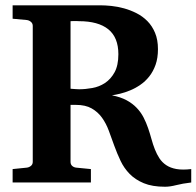

<svg xmlns="http://www.w3.org/2000/svg" viewBox="-20 -691 744 727"><path d="M704.1 0Q670.9 3.9 647.2 10Q623.5 16.1 605 16.1Q556.6 16.1 524.4 2.7Q492.2 -10.7 470.9 -32.5Q449.7 -54.2 436.5 -82Q423.3 -109.9 412.8 -138.9Q402.3 -168 392.1 -195.8Q381.8 -223.6 366.2 -245.4Q350.6 -267.1 327.1 -280.5Q303.7 -293.9 267.1 -293.9H247.1V-78.1Q247.1 -68.4 253.4 -62.7Q259.8 -57.1 269 -56.2L324.2 -50.8V0H27.8V-50.8L81.1 -56.2Q89.8 -57.1 96.9 -62.7Q104 -68.4 104 -78.1V-592.8Q104 -602.5 96.9 -608.4Q89.8 -614.3 81.1 -615.2L27.8 -620.1V-670.9H359.9Q378.4 -670.9 401.9 -668.5Q425.3 -666 449.5 -659.4Q473.6 -652.8 496.8 -641.1Q520 -629.4 538.1 -611.1Q556.2 -592.8 567.1 -566.7Q578.1 -540.5 578.1 -504.9Q578.1 -471.2 569.1 -445.8Q560.1 -420.4 545.2 -401.6Q530.3 -382.8 511.5 -369.9Q492.7 -356.9 473.1 -348.9Q453.6 -340.8 435.5 -336.4Q417.5 -332 403.8 -330.1Q436.5 -323.7 459.5 -311.3Q482.4 -298.8 498 -282.2Q513.7 -265.6 523.7 -246.1Q533.7 -226.6 540.8 -205.8Q547.9 -185.1 553.5 -164.6Q559.1 -144 566.4 -125.5Q573.7 -106.9 583.7 -91.6Q593.8 -76.2 609.4 -65.7Q625 -55.2 647.9 -51Q670.9 -46.9 704.1 -50.8ZM428.2 -485.8Q428.2 -549.3 390.1 -580.1Q352.1 -610.8 278.8 -610.8Q274.9 -611.3 269.5 -611.3H259.3Q253.4 -611.3 247.1 -610.8V-355Q259.8 -354 267.8 -353.5Q275.9 -353 279.8 -353Q303.2 -353 329.3 -357.7Q355.5 -362.3 377.4 -376.7Q399.4 -391.1 413.8 -417.2Q428.2 -443.4 428.2 -485.8Z"/></svg>

Font: Charis SIL Am
Style: Bold
Weight: 700
Foundry: SIL International
Version: Version 5.000